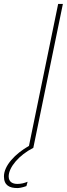

<svg xmlns="http://www.w3.org/2000/svg" viewBox="-114 -750 339 974"><path d="M205 -730H181L33 -10C-37 30 -94 90 -94 145C-94 191 -65 204 -26 204C-18 204 -2 202 20 194L26 172C9 179 -7 183 -26 183C-50 183 -70 173 -70 145C-70 99 -18 37 55 0Z"/></svg>

Font: Nacelle Thin
Style: Italic
Weight: 100
Italic angle: -12°
Designer: Sora Sagano
Foundry: Sora Sagano
Version: Version 1.000;FEAKit 1.0